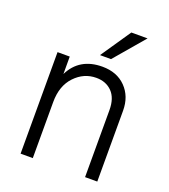

<svg xmlns="http://www.w3.org/2000/svg" viewBox="-131 -807 792 901"><g transform="rotate(20 264.5 -356.0)"><path d="M459 0H398V-335Q398 -394 368 -425Q338 -456 289 -456Q227 -456 182 -408.5Q137 -361 137 -280V0H76V-507H137V-420Q184 -515 298 -515Q371 -515 415 -470Q459 -425 459 -354ZM323 -562H268L370 -712H451Z"/></g></svg>

Font: Hind Vadodara Light
Style: Regular
Weight: 300
Designer: Hitesh Malaviya
Foundry: Indian Type Foundry
Version: Version 1.000;PS 1.0;hotconv 1.0.86;makeotf.lib2.5.63406; tt